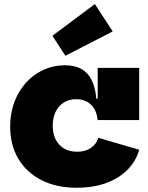

<svg xmlns="http://www.w3.org/2000/svg" viewBox="-20 -892 715 925"><path d="M349 12.5Q251 12.5 179 -24.5Q107 -61.5 68 -127.8Q29 -194 29 -281.5Q29 -348 49.8 -402Q70.5 -456 107 -495.5Q143.5 -535 191 -556.2Q238.5 -577.5 291.5 -577.5Q340 -577.5 372.2 -559.5Q404.5 -541.5 422 -505.5Q439.5 -469.5 444 -416.5H485.5L450.5 -313.5Q447.5 -345 434 -367.8Q420.5 -390.5 398.5 -402.2Q376.5 -414 347 -414Q313 -414 287.5 -398.2Q262 -382.5 248 -353.5Q234 -324.5 234 -286.5Q234 -248 248.2 -220Q262.5 -192 288.8 -176.5Q315 -161 351.5 -161Q391 -161 417.8 -179.2Q444.5 -197.5 453.5 -228L651 -170.5Q626 -85.5 546.5 -36.5Q467 12.5 349 12.5ZM450.5 -313.5V-565H650.5V-313.5ZM437 -872.5 523 -740.5 295 -623.5 232.5 -719.5Z"/></svg>

Font: Hepta Slab ExtraBold
Style: Regular
Weight: 800
Designer: Michael LaGattuta
Foundry: Michael LaGattuta
Version: Version 1.102